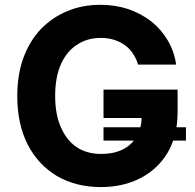

<svg xmlns="http://www.w3.org/2000/svg" viewBox="-20 -757 801 787"><path d="M742.2 -235.4Q742.2 -221.7 742.2 -180.7Q657.2 -180.7 404.3 -180.7Q404.3 -194.3 404.3 -235.4Q488.3 -235.4 742.2 -235.4ZM545.9 -492.2Q538.1 -518.6 524.4 -538.1Q510.7 -558.6 491.2 -572.3Q472.7 -585.9 447.3 -593.8Q422.9 -601.6 393.6 -601.6Q336.9 -601.6 294.9 -573.2Q252.9 -545.9 229.5 -493.2Q206.1 -440.4 206.1 -364.3Q206.1 -288.1 229.5 -235.4Q252.9 -181.6 294.9 -153.3Q336.9 -126 394.5 -126Q446.3 -126 483.4 -144.5Q520.5 -163.1 540 -197.3Q560.5 -231.4 560.5 -278.3Q570.3 -276.4 591.8 -273.4Q544.9 -273.4 404.3 -273.4Q404.3 -302.7 404.3 -389.6Q480.5 -389.6 708 -389.6Q708 -366.2 708 -297.9Q708 -202.1 668 -132.8Q627.9 -64.5 556.6 -27.3Q485.4 9.8 393.6 9.8Q292 9.8 213.9 -35.2Q136.7 -81.1 93.8 -164.1Q50.8 -248 50.8 -363.3Q50.8 -451.2 76.2 -520.5Q101.6 -589.8 148.4 -638.7Q195.3 -686.5 256.8 -711.9Q318.4 -737.3 390.6 -737.3Q452.1 -737.3 505.9 -719.7Q558.6 -701.2 600.6 -668.9Q641.6 -635.7 668 -590.8Q694.3 -545.9 702.1 -492.2Q649.4 -492.2 545.9 -492.2Z"/></svg>

Font: DeepSea
Style: Bold
Weight: 700
Designer: Stem
Version: Version 3.019;git-0a5106e0b